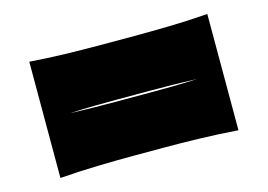

<svg xmlns="http://www.w3.org/2000/svg" viewBox="-58 -625 777 557"><g transform="rotate(-15 330.0 -346.5)"><path d="M63 -171.9V-521Q122.6 -516.6 179 -515.4Q235.4 -514.2 284.2 -514.2H376.5Q425.8 -514.2 481.7 -515.4Q537.6 -516.6 597.7 -521V-171.9Q537.6 -176.3 481.7 -177.7Q425.8 -179.2 376.5 -179.2H284.2Q235.4 -179.2 179 -177.7Q122.6 -176.3 63 -171.9ZM284.2 -343.8H376.5Q409.7 -343.8 446 -344.2Q482.4 -344.7 521 -346.7Q482.4 -348.1 446 -348.6Q409.7 -349.1 376.5 -349.1H284.2Q251 -349.1 214.6 -348.6Q178.2 -348.1 139.2 -346.2Q178.2 -344.7 214.6 -344.2Q251 -343.8 284.2 -343.8Z"/></g></svg>

Font: Pinar ExtraBold
Style: Regular
Weight: 800
Designer: Amin Abedi
Version: Version 3.000